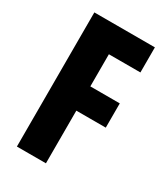

<svg xmlns="http://www.w3.org/2000/svg" viewBox="-164 -724 702 802"><g transform="rotate(30 187.0 -323.5)"><path d="M332 -254V-371H190V-526H342V-647H50V0H190V-254Z"/></g></svg>

Font: sklik
Style: Regular
Weight: 400
Designer: Joe Prince
Foundry: Joe Prince
Version: Version 1.001